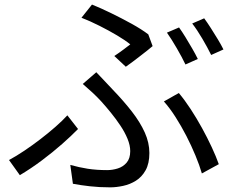

<svg xmlns="http://www.w3.org/2000/svg" viewBox="-20 -785 1040 842"><path d="M481.3 -539.4Q501.4 -552.7 520.7 -567.1Q540.1 -581.5 551.3 -590.4Q529.7 -608.2 493.8 -629.5Q457.9 -650.8 416.9 -671.5Q375.9 -692.2 337.3 -707.2L383.4 -765Q422.1 -749.4 467.9 -727.1Q513.7 -704.8 557.4 -680.7Q601 -656.5 630.3 -634.3L649.3 -582.8Q640.5 -575 626.3 -563.9Q612.1 -552.7 595.4 -539.8Q578.7 -526.9 562.3 -514.5Q545.9 -502.1 531.7 -492.3ZM288.3 -61.8Q326.4 -51 364.6 -45Q402.8 -39 449.9 -39Q473.2 -39 496.5 -46.3Q519.8 -53.5 535.5 -71.9Q551.1 -90.3 551.1 -122.3Q551.1 -147.6 539.2 -176.5Q527.3 -205.5 507.8 -234.5Q488.4 -263.6 466.1 -291Q443.8 -318.5 423.1 -341.3Q406.8 -359.1 385.4 -379.1Q363.9 -399 343 -416.8L402.3 -468.2Q420.6 -449.1 439.2 -429.3Q457.9 -409.5 475.5 -390.7Q522.5 -342 558.4 -295.7Q594.4 -249.4 614.8 -204.2Q635.1 -159 635.1 -113.9Q635.1 -68 618.6 -38.4Q602.1 -8.8 576.1 7.4Q550.2 23.7 520 30.1Q489.9 36.6 463.2 36.6Q415.4 36.6 374.4 31.9Q333.5 27.3 299.7 20.9ZM865.3 -24.4Q854.9 -60.4 837.2 -102.9Q819.6 -145.5 797.3 -188.9Q774.9 -232.2 749.9 -271.5Q724.9 -310.7 698.7 -340.1L764.2 -377.1Q789.8 -346.7 815.9 -306.9Q841.9 -267.1 865.7 -223.9Q889.5 -180.6 908.7 -139.3Q927.9 -97.9 939.5 -65ZM322.2 -219.3Q293.4 -189.7 252.4 -153.5Q211.3 -117.3 163.5 -81.5Q115.7 -45.7 67 -16.8L19.5 -83.2Q50.7 -100 86.3 -123.8Q121.9 -147.6 157.1 -174.7Q192.4 -201.8 223.3 -228.9Q254.2 -256 275.4 -279.2ZM765.2 -664.6Q778.2 -646.6 793.3 -622Q808.4 -597.4 822.8 -572.4Q837.3 -547.4 847.5 -526.4L793.3 -502.2Q778.6 -533.2 755.3 -573.4Q732.1 -613.5 712.1 -641.9ZM875.4 -704.7Q889 -686.3 904.9 -661.4Q920.8 -636.5 935.8 -611.7Q950.7 -586.9 959.9 -568.1L906.1 -543.9Q889.9 -576.8 867.3 -615.3Q844.7 -653.9 822.9 -681.9Z"/></svg>

Font: Noto Sans TC
Style: Regular
Weight: 100
Designer: Ryoko NISHIZUKA 西塚涼子 (kana, bopomofo & ideographs); Paul D. Hunt (Latin, Greek & Cyrillic); Sandoll Communications 산돌커뮤니
Foundry: Adobe
Version: Version 2.004;hotconv 1.0.118;makeotfexe 2.5.65603